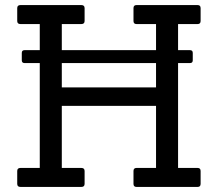

<svg xmlns="http://www.w3.org/2000/svg" viewBox="-20 -738 860 758"><path d="M760 0H519Q507 0 507 -12V-63Q507 -75 519 -75H596V-320H224V-75H301Q314 -75 314 -63V-12Q314 0 301 0H61Q48 0 48 -12V-63Q48 -75 61 -75H137V-489H77Q66 -489 66 -500V-529Q66 -540 77 -540H137V-643H61Q48 -643 48 -655V-706Q48 -718 61 -718H301Q314 -718 314 -706V-655Q314 -643 301 -643H224V-540H596V-643H519Q507 -643 507 -655V-706Q507 -718 519 -718H760Q772 -718 772 -706V-655Q772 -643 760 -643H683V-540H730Q741 -540 741 -529V-500Q741 -489 730 -489H683V-75H760Q772 -75 772 -63V-12Q772 0 760 0ZM596 -393V-489H224V-393Z"/></svg>

Font: Sanchez
Style: Regular
Weight: 400
Designer: Daniel Hernández
Foundry: LatinoType
Version: Version 1.001